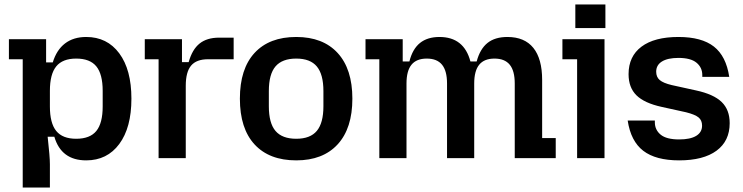

<svg xmlns="http://www.w3.org/2000/svg" viewBox="-20 -710 3334 862"><path d="M82 -444H20V-534H187V-430H217Q234 -486 272 -515Q310 -544 367 -544Q461 -544 515.5 -470.5Q570 -397 570 -267Q570 -137 515.5 -63.5Q461 10 367 10Q255 10 224 -96H194Q204 -6 204 27V132H82ZM322 -87Q384 -87 412.5 -122Q441 -157 441 -232V-302Q441 -377 412.5 -412Q384 -447 322 -447Q261 -447 232.5 -412Q204 -377 204 -302V-232Q204 -157 232.5 -122Q261 -87 322 -87Z M692 -444H630V-534H797V-431H827Q843 -488 876 -514.5Q909 -541 964 -541H1029V-444H914Q862 -444 838 -415.5Q814 -387 814 -325V0H692Z M1057 -267Q1057 -401 1123 -472.5Q1189 -544 1310 -544Q1430 -544 1496 -472Q1562 -400 1562 -267Q1562 -134 1496 -62Q1430 10 1310 10Q1189 10 1123 -61.5Q1057 -133 1057 -267ZM1310 -87Q1373 -87 1402.5 -122.5Q1432 -158 1432 -233V-301Q1432 -376 1402.5 -411.5Q1373 -447 1310 -447Q1247 -447 1217 -412Q1187 -377 1187 -301V-233Q1187 -157 1217 -122Q1247 -87 1310 -87Z M1896 -447Q1850 -447 1827.5 -419.5Q1805 -392 1805 -335V0H1683V-444H1621V-534H1788V-434H1818Q1832 -490 1865.5 -517Q1899 -544 1953 -544Q2063 -544 2092 -434H2120Q2135 -490 2168.5 -517Q2202 -544 2258 -544Q2335 -544 2374.5 -495Q2414 -446 2414 -351V-90H2475V0H2291V-335Q2291 -392 2268.5 -419.5Q2246 -447 2200 -447Q2154 -447 2131.5 -419.5Q2109 -392 2109 -335V0H1987V-335Q1987 -392 1964.5 -419.5Q1942 -447 1896 -447Z M2571 -444H2505V-534H2694V0H2571ZM2563 -690H2698V-584H2563Z M2798 -169H2920V-161Q2920 -127 2946 -105.5Q2972 -84 3029 -84Q3079 -84 3105.5 -100Q3132 -116 3132 -146Q3132 -170 3116 -183Q3100 -196 3060 -206L2951 -230Q2873 -247 2837.5 -282Q2802 -317 2802 -377Q2802 -457 2860 -500.5Q2918 -544 3026 -544Q3130 -544 3185 -501Q3240 -458 3254 -365H3133V-373Q3133 -407 3107 -428.5Q3081 -450 3026 -450Q2978 -450 2952 -434Q2926 -418 2926 -388Q2926 -364 2942 -350.5Q2958 -337 2996 -328L3105 -304Q3184 -287 3220 -252Q3256 -217 3256 -157Q3256 -77 3197 -33.5Q3138 10 3029 10Q2924 10 2868 -33Q2812 -76 2798 -169Z"/></svg>

Font: Mozilla Headline BETA SemiBold
Style: Regular
Weight: 600
Designer: Studio DRAMA
Foundry: Studio DRAMA
Version: Version 0.100